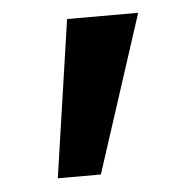

<svg xmlns="http://www.w3.org/2000/svg" viewBox="-35 -734 369 382"><g transform="rotate(-5 149.5 -543.0)"><path d="M112 -700 66 -386H152L254 -700Z"/></g></svg>

Font: Jost-600-Semi-PL
Style: Regular
Weight: 600
Version: Version 3.300; ttfautohint (v0.97) -l 8 -r 50 -G 200 -x 14 -